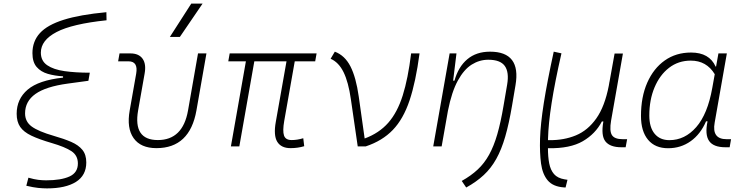

<svg xmlns="http://www.w3.org/2000/svg" viewBox="-20 -815 4142 1069"><path d="M241.7 233.9Q218.8 233.9 192.1 231.2Q165.5 228.5 126.5 219.2L138.2 174.3Q170.4 183.6 193.1 186.3Q215.8 189 236.8 189Q319.8 189 366.7 167.7Q413.6 146.5 413.6 95.2Q413.6 50.3 377.7 26.6Q341.8 2.9 268.1 -18.6Q197.8 -39.1 154.8 -59.6Q111.8 -80.1 92.3 -108.6Q72.8 -137.2 72.8 -181.6Q72.8 -263.7 134 -315.9Q195.3 -368.2 331.1 -382.8V-390.1Q285.2 -392.6 246.3 -403.8Q207.5 -415 184.1 -442.1Q160.6 -469.2 160.6 -519Q160.6 -585 202.1 -630.6Q243.7 -676.3 334.5 -704.8Q425.3 -733.4 572.3 -747.1L573.2 -702.1Q381.8 -682.1 294.7 -636.5Q207.5 -590.8 207.5 -522Q207.5 -476.1 242.7 -451.9Q277.8 -427.7 339.6 -418.9Q401.4 -410.2 480 -410.2L472.2 -365.2L357.4 -349.6Q235.4 -333 177.5 -292Q119.6 -251 119.6 -183.6Q119.6 -137.7 156.5 -110.6Q193.4 -83.5 279.3 -58.6Q335.9 -42.5 376.5 -24.9Q417 -7.3 438.7 19.3Q460.4 45.9 460.4 89.4Q460.4 161.6 402.8 197.8Q345.2 233.9 241.7 233.9Z M851.1 9.8Q763.2 9.8 723.9 -45.9Q684.6 -101.6 702.1 -200.2L738.3 -405.3Q750 -473.6 695.3 -473.6H637.7L645.5 -517.6H706.1Q752.9 -517.6 773.9 -488Q794.9 -458.5 785.2 -405.3L749 -200.2Q720.2 -35.2 858.9 -35.2Q998 -35.2 1026.9 -200.2L1082.5 -517.6H1129.4L1073.7 -200.2Q1036.6 9.8 851.1 9.8ZM925.8 -609.4 1044.9 -794.9H1107.9L981.4 -609.4Z M1597.7 9.8Q1545.4 9.8 1523.7 -25.6Q1502 -61 1515.6 -136.7L1575.2 -473.6H1396L1312.5 0H1265.6L1349.1 -473.6H1251L1258.8 -517.6H1742.7L1734.9 -473.6H1621.1L1562.5 -141.6Q1552.7 -85.9 1561.3 -60.5Q1569.8 -35.2 1604 -35.2Q1634.8 -35.2 1668.5 -45.4L1673.8 -1Q1638.2 9.8 1597.7 9.8Z M1971.7 0 1933.6 -262.2Q1919.9 -358.4 1892.8 -413.3Q1865.7 -468.3 1820.8 -487.8L1844.2 -527.3Q1899.9 -506.3 1931.2 -445.3Q1962.4 -384.3 1977.5 -276.9L2010.3 -43.9Q2090.8 -73.7 2141.6 -131.3Q2192.4 -189 2222.2 -283.4Q2252 -377.9 2269 -517.6H2315.9Q2294.9 -359.4 2260.3 -255.9Q2225.6 -152.3 2167.2 -91.6Q2108.9 -30.8 2016.6 0Z M2392.1 0 2483.4 -517.6H2521.5L2502.9 -365.7H2510.3Q2531.7 -442.9 2581.8 -485.1Q2631.8 -527.3 2708.5 -527.3Q2882.3 -527.3 2850.1 -340.3L2831.1 -228Q2814 -127 2793 -54.4Q2772 18.1 2742.9 70.1Q2713.9 122.1 2673.1 159.9Q2632.3 197.8 2575.7 229L2550.8 192.4Q2602.5 163.6 2639.6 128.9Q2676.8 94.2 2703.1 46.6Q2729.5 -1 2748.8 -67.6Q2768.1 -134.3 2783.7 -227.1L2803.7 -344.2Q2815.4 -413.1 2790.5 -447.8Q2765.6 -482.4 2698.7 -482.4Q2649.4 -482.4 2606.2 -455.3Q2563 -428.2 2529.1 -366.2Q2495.1 -304.2 2474.1 -198.7L2439 0Z M3128.9 229 3121.1 228.5Q3059.6 224.6 3030 189.9Q3000.5 155.3 2992.4 95.7Q2984.4 36.1 2986.8 -42.5Q2989.3 -124 3007.8 -241.7Q3026.4 -359.4 3063 -527.3L3106 -518.1Q3069.3 -356.9 3051.3 -241.5Q3033.2 -126 3031.2 -42Q3031.2 -38.1 3031.2 -34.7H3038.6Q3119.6 -33.7 3186.3 -61.3Q3252.9 -88.9 3300 -155.5Q3347.2 -222.2 3369.6 -337.9L3373 -357.9Q3373.5 -358.9 3373.5 -359.9V-359.4L3401.9 -517.1H3448.2L3382.3 -143.1Q3372.6 -85.9 3387 -63Q3401.4 -40 3447.3 -40H3471.7L3463.4 4.9H3439.5Q3377 4.9 3351.1 -27.3Q3325.2 -59.6 3339.4 -138.7H3331.1Q3295.4 -69.8 3224.9 -28.8Q3154.3 12.2 3033.7 10.3H3030.8Q3030.8 57.6 3037.8 94.5Q3044.9 131.3 3064.7 154.3Q3084.5 177.2 3124 183.6L3139.6 186Z M3966.8 -444.3 3980 -517.6H4026.9L3959 -131.8Q3942.4 -40 4025.4 -40H4050.3L4042.5 4.9H4019Q3952.1 4.9 3928 -30.3Q3903.8 -65.4 3919.4 -139.6H3911.1Q3880.4 -67.9 3825.4 -28.8Q3770.5 10.3 3699.7 10.3Q3627.4 10.3 3588.1 -36.9Q3548.8 -84 3548.8 -169.4Q3548.8 -275.4 3583.7 -354.7Q3618.7 -434.1 3681.2 -478.3Q3743.7 -522.5 3827.6 -522.5Q3929.2 -522.5 3964.4 -444.3ZM3826.2 -477.5Q3756.8 -477.5 3705.1 -437.5Q3653.3 -397.5 3624.3 -328.4Q3595.2 -259.3 3595.2 -171.9Q3595.2 -106 3624.8 -70.3Q3654.3 -34.7 3707 -34.7Q3793 -34.7 3856.4 -107.2Q3919.9 -179.7 3945.8 -325.7L3959.5 -401.9Q3913.6 -477.5 3826.2 -477.5Z"/></svg>

Font: Cascadia Mono ExtraLight
Style: Italic
Weight: 200
Italic angle: -10°
Monospace: yes
Designer: Aaron Bell
Foundry: Saja Typeworks
Version: Version 2404.023; ttfautohint (v1.8.4)